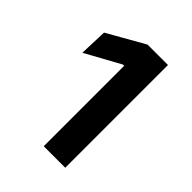

<svg xmlns="http://www.w3.org/2000/svg" viewBox="-117 -756 448 448"><g transform="rotate(45 107.0 -532.5)"><path d="M175 -363H104V-628.5H100L13.5 -581L16 -650L107.5 -702H175Z"/></g></svg>

Font: Anek Kannada Medium Medium
Style: Regular
Weight: 500
Version: Version 1.003